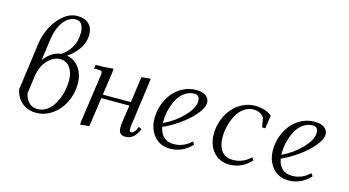

<svg xmlns="http://www.w3.org/2000/svg" viewBox="-82 -1063 2522 1387"><g transform="rotate(15 1179.0 -369.5)"><path d="M82 -124 129.9 -476.1Q138.7 -543 169.4 -604.2Q200.2 -665.5 249.3 -705.8Q298.3 -746.1 352.1 -746.1Q409.2 -746.1 439.2 -716.8Q469.2 -687.5 469.2 -637.2Q469.2 -579.1 434.3 -528.8Q399.4 -478.5 353 -450.2Q411.6 -439.5 446.3 -391.6Q481 -343.8 481 -272Q481 -200.7 450.7 -137Q420.4 -73.2 364.7 -33.2Q309.1 6.8 241.2 6.8Q179.7 6.8 137.7 -28.6Q95.7 -64 82 -124ZM147.9 -113.8Q156.7 -71.8 181.6 -46.9Q206.5 -22 246.1 -22Q278.3 -22 306.4 -38.3Q334.5 -54.7 353.8 -81.3Q373 -107.9 387 -141.8Q400.9 -175.8 407.5 -211.2Q414.1 -246.6 414.1 -279.8Q414.1 -337.9 387 -375.5Q359.9 -413.1 314 -413.1Q261.7 -413.1 219 -366.2Q176.3 -319.3 166 -244.1ZM184.1 -371.1Q208 -404.8 240.2 -426.3Q272.5 -447.8 308.1 -451.2Q346.2 -473.1 376.7 -520.8Q407.2 -568.4 407.2 -633.8Q407.2 -671.9 392.8 -695.6Q378.4 -719.2 348.1 -719.2Q295.9 -719.2 256.3 -666.7Q216.8 -614.3 205.1 -522.9Z M565.9 -411.1 570.8 -439Q639.6 -439 702.6 -445.8L700.7 -418L675.8 -245.1H885.7L912.6 -439L980 -445.8L978 -421.9L934.6 -104Q929.7 -68.8 929.7 -58.1Q929.7 -35.2 942.9 -35.2Q961.9 -35.2 977.1 -64.9L987.8 -86.9L1010.7 -76.2L1000 -54.2Q968.8 6.8 909.7 6.8Q859.9 6.8 859.9 -47.9Q859.9 -71.8 864.7 -105L881.8 -217.8H671.9L640.6 0L572.8 6.8L574.7 -19L624 -363.8Q627 -380.9 627 -391.1Q627 -402.8 620.6 -407Q614.3 -411.1 596.7 -411.1Z M1080.6 -178.2Q1080.6 -231 1098.4 -280.8Q1116.2 -330.6 1147.2 -368.4Q1178.2 -406.2 1223.1 -429.2Q1268.1 -452.1 1318.8 -452.1Q1368.2 -452.1 1393.6 -433.3Q1418.9 -414.6 1418.9 -382.8Q1418.9 -344.2 1375 -293Q1331.1 -241.7 1270 -199Q1209 -156.2 1150.9 -130.9Q1158.7 -85.9 1186 -59.1Q1213.4 -32.2 1260.7 -32.2Q1336.4 -32.2 1392.6 -86.9L1406.7 -66.9Q1337.9 6.8 1245.6 6.8Q1169.9 6.8 1125.2 -45.7Q1080.6 -98.1 1080.6 -178.2ZM1147.9 -159.2Q1229.5 -196.3 1291.7 -261.2Q1354 -326.2 1354 -377Q1354 -422.9 1314 -422.9Q1274.9 -422.9 1242.4 -399.7Q1210 -376.5 1189.9 -339.4Q1169.9 -302.2 1158.9 -258.3Q1147.9 -214.4 1147.9 -169.9Z M1523.4 -178.2Q1523.4 -231 1541.3 -280.8Q1559.1 -330.6 1590.1 -368.4Q1621.1 -406.2 1666 -429.2Q1710.9 -452.1 1761.7 -452.1Q1837.4 -452.1 1886.7 -412.1L1872.6 -314H1848.6L1836.4 -383.8Q1808.6 -422.9 1756.8 -422.9Q1717.8 -422.9 1685.3 -399.7Q1652.8 -376.5 1632.8 -339.4Q1612.8 -302.2 1601.8 -258.3Q1590.8 -214.4 1590.8 -169.9Q1590.8 -109.9 1618.9 -71Q1647 -32.2 1703.6 -32.2Q1779.3 -32.2 1835.4 -86.9L1849.6 -66.9Q1780.8 6.8 1688.5 6.8Q1612.8 6.8 1568.1 -45.7Q1523.4 -98.1 1523.4 -178.2Z M1966.3 -178.2Q1966.3 -231 1984.1 -280.8Q2002 -330.6 2033 -368.4Q2064 -406.2 2108.9 -429.2Q2153.8 -452.1 2204.6 -452.1Q2253.9 -452.1 2279.3 -433.3Q2304.7 -414.6 2304.7 -382.8Q2304.7 -344.2 2260.7 -293Q2216.8 -241.7 2155.8 -199Q2094.7 -156.2 2036.6 -130.9Q2044.4 -85.9 2071.8 -59.1Q2099.1 -32.2 2146.5 -32.2Q2222.2 -32.2 2278.3 -86.9L2292.5 -66.9Q2223.6 6.8 2131.3 6.8Q2055.7 6.8 2011 -45.7Q1966.3 -98.1 1966.3 -178.2ZM2033.7 -159.2Q2115.2 -196.3 2177.5 -261.2Q2239.7 -326.2 2239.7 -377Q2239.7 -422.9 2199.7 -422.9Q2160.6 -422.9 2128.2 -399.7Q2095.7 -376.5 2075.7 -339.4Q2055.7 -302.2 2044.7 -258.3Q2033.7 -214.4 2033.7 -169.9Z"/></g></svg>

Font: Dihjauti
Style: Italic
Weight: 400
Italic angle: -9°
Designer: T. Christopher White
Version: Version 3.0.0